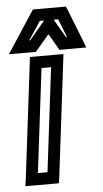

<svg xmlns="http://www.w3.org/2000/svg" viewBox="-59 -739 429 799"><g transform="rotate(-5 155.5 -340.0)"><path d="M158 0 217 -484 220 -509H195H105H80L77 -484L18 0L14 25H39H129H154L158 0ZM111 -25H71L124 -459H164L111 -25ZM35 -528H93H106L115 -538L165 -597L199 -538L205 -528H218H276H317L303 -565L253 -692L247 -705H232H125H110L101 -692L18 -565L-6 -528H35ZM192 -655H211L241 -578H237L192 -655ZM83 -578 134 -655H152L87 -578H83Z"/></g></svg>

Font: Gamestation Display Outline
Style: Italic
Weight: 400
Designer: Jonas Hecksher
Foundry: Jonas Hecksher, Playtypeª, e-types AS
Version: Version 1.003